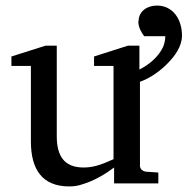

<svg xmlns="http://www.w3.org/2000/svg" viewBox="-20 -658 687 690"><path d="M477 -583C477 -559 488 -542 498 -528H574C574 -514 571 -501 566 -489C549 -453 516 -426 481 -408V-494H440L318 -455V-421H388V-86C358 -73 324 -56 281 -56C210 -56 184 -98 184 -169V-494H144L21 -455V-421H91V-150C91 -50 131 12 229 12C244 12 259 10 274 5C318 -8 358 -32 390 -56V1H549V-38L505 -41C494 -42 483 -50 483 -62V-364C522 -378 560 -406 586 -434C608 -457 634 -491 634 -530C634 -588 602 -638 544 -638C508 -638 478 -617 478 -581Z"/></svg>

Font: Veleka
Style: Regular
Weight: 400
Designer: Stefan Peev, Context Ltd, 2016; SIL International, 1997-2014.
Foundry: Stefan Peev, Context Ltd, 2016
Version: Version 1.000